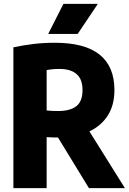

<svg xmlns="http://www.w3.org/2000/svg" viewBox="-20 -970 666 990"><path d="M49 0V-726Q98 -736.5 150.8 -743Q203.5 -749.5 263.5 -749.5Q570 -749.5 570 -505.5Q570 -428 535.8 -374.5Q501.5 -321 441 -292.5L624 0H438.5L279 -261Q260.5 -261 247.5 -261.5Q234.5 -262 220.5 -263V0ZM279.5 -397.5Q341 -397.5 373.2 -422.2Q405.5 -447 405.5 -505.5Q405.5 -561.5 375 -588Q344.5 -614.5 287 -614.5Q266 -614.5 250.5 -613Q235 -611.5 220.5 -609V-400.5Q235.5 -399 248.5 -398.2Q261.5 -397.5 279.5 -397.5ZM228.5 -795 307 -950H484.5L380.5 -795Z"/></svg>

Font: Encode Sans Cnd XBd
Style: Regular
Weight: 800
Width: 3
Designer: Multiple Designers
Foundry: Impallari Type
Version: Version 3.002; ttfautohint (v1.8.3) -l 8 -r 50 -G 200 -x 14 